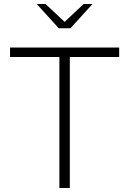

<svg xmlns="http://www.w3.org/2000/svg" viewBox="-20 -937 644 957"><path d="M276 0V-653H30V-700H574V-653H328V0ZM207 -917 302 -828 397 -917H441L331 -796H273L163 -917Z"/></svg>

Font: Red Hat Text Light
Style: Regular
Weight: 300
Designer: Pentagram, MCKL
Foundry: Pentagram, MCKL
Version: Version 1.023; ttfautohint (v1.8.3)